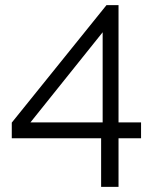

<svg xmlns="http://www.w3.org/2000/svg" viewBox="-20 -730 606 750"><path d="M375 0V-190H26V-251L396 -710H443V-252H531V-190H443V0H375ZM99 -252H381V-604L99 -252Z"/></svg>

Font: Boldmen
Style: Regular
Weight: 400
Designer: Matt McInerney, Pablo Impallari, Rodrigo Fuenzalida
Foundry: LIVING CONCEPT
Version: Version 1.000